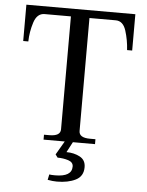

<svg xmlns="http://www.w3.org/2000/svg" viewBox="-60 -748 773 1011"><g transform="rotate(5 326.0 -243.0)"><path d="M614 -700V-508H587Q584 -561 568.5 -610Q553 -659 514 -659H375V-62Q375 -26 433 -26H462V0H345L316 55Q356 55 387 71.5Q418 88 418 126Q418 174 378 194Q338 214 279 214Q257 214 230 209L236 180Q245 182 267 182Q355 182 355 128Q355 105 328.5 96.5Q302 88 272 88L260 72L302 0H190V-26H218Q277 -26 277 -62V-659H138Q98 -659 82 -609Q66 -559 65 -508H38V-700Z"/></g></svg>

Font: TavirajRegular
Style: Regular
Weight: 400
Designer: Katatrad Team
Foundry: CadsonDemak
Version: Version 1.000